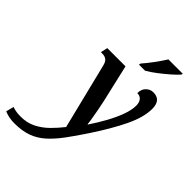

<svg xmlns="http://www.w3.org/2000/svg" viewBox="-440 -889 1253 1253"><g transform="rotate(45 186.0 -263.0)"><path d="M-64 240Q-116 240 -157 222L-143 168Q-132 172 -113.5 176Q-95 180 -66 180Q-7 180 39 156.5Q85 133 122.5 96Q160 59 192 18L80 -435Q73 -465 58.5 -476.5Q44 -488 17 -488H7L18 -536H186L247 -272Q253 -246 259.5 -210.5Q266 -175 271.5 -142.5Q277 -110 278 -94H281Q318 -149 349 -205.5Q380 -262 398.5 -313Q417 -364 417 -404Q417 -433 403.5 -450Q390 -467 364 -467Q364 -504 385.5 -524.5Q407 -545 435 -545Q506 -545 506 -463Q506 -386 458 -286Q410 -186 328 -62Q278 14 236 70.5Q194 127 151.5 165Q109 203 57.5 221.5Q6 240 -64 240ZM240 -606 243 -619Q269 -648 299.5 -689.5Q330 -731 352 -766H485L482 -756Q466 -737 434 -709Q402 -681 365 -652.5Q328 -624 296 -606Z"/></g></svg>

Font: Noto Serif SemiCondensed SemiBold
Style: Italic
Weight: 600
Width: 4
Italic angle: -12°
Designer: Monotype Design Team
Foundry: Monotype Imaging Inc.
Version: Version 2.014; ttfautohint (v1.8.4.7-5d5b)